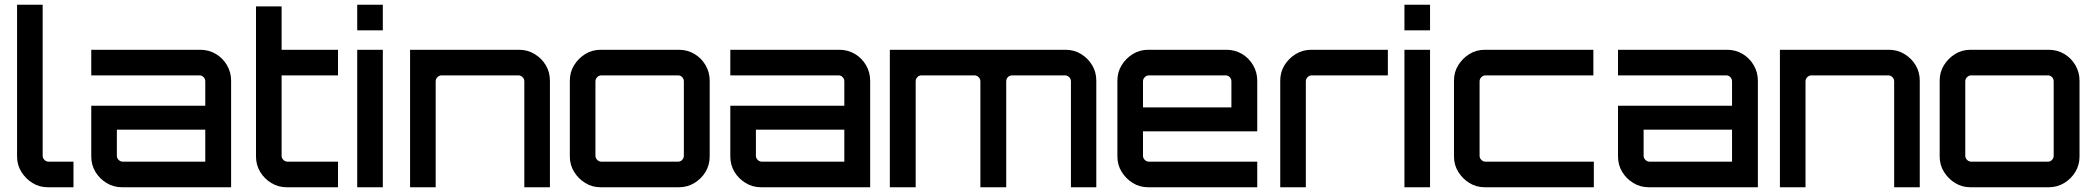

<svg xmlns="http://www.w3.org/2000/svg" viewBox="-20 -790 8844 810"><path d="M182 0Q146 0 117 -18Q88 -36 70 -65Q52 -94 52 -130V-770H160V-133Q160 -123 167.5 -115.5Q175 -108 185 -108H290V0H182Z M495 0Q459 0 429.5 -18Q400 -36 382.5 -65Q365 -94 365 -130V-344H846V-447Q846 -457 839 -464.5Q832 -472 822 -472H365V-580H825Q861 -580 890.5 -562.5Q920 -545 937.5 -515Q955 -485 955 -450V0ZM498 -108H846V-243H473V-133Q473 -123 480.5 -115.5Q488 -108 498 -108Z M1190 0Q1154 0 1124.5 -18Q1095 -36 1077.5 -65Q1060 -94 1060 -130V-763H1168V-580H1406V-472H1168V-133Q1168 -123 1175.5 -115.5Q1183 -108 1193 -108H1406V0H1190Z M1487 0V-580H1595V0ZM1487 -662V-770H1595V-662Z M1710 0V-580H2170Q2206 -580 2235.5 -562Q2265 -544 2282.5 -515Q2300 -486 2300 -450V0H2192V-447Q2192 -457 2184.5 -464.5Q2177 -472 2167 -472H1843Q1833 -472 1825.5 -464.5Q1818 -457 1818 -447V0Z M2514 0Q2478 0 2449 -18Q2420 -36 2402 -65Q2384 -94 2384 -130V-450Q2384 -486 2402 -515Q2420 -544 2449 -562Q2478 -580 2514 -580H2844Q2880 -580 2909.5 -562.5Q2939 -545 2956.5 -515Q2974 -485 2974 -450V-130Q2974 -94 2956.5 -65Q2939 -36 2909.5 -18Q2880 0 2844 0H2514ZM2517 -108H2841Q2851 -108 2858 -115.5Q2865 -123 2865 -133V-447Q2865 -457 2858 -464.5Q2851 -472 2841 -472H2517Q2507 -472 2499.5 -464.5Q2492 -457 2492 -447V-133Q2492 -123 2499.5 -115.5Q2507 -108 2517 -108Z M3191 0Q3155 0 3125.5 -18Q3096 -36 3078.5 -65Q3061 -94 3061 -130V-344H3542V-447Q3542 -457 3535 -464.5Q3528 -472 3518 -472H3061V-580H3521Q3557 -580 3586.5 -562.5Q3616 -545 3633.5 -515Q3651 -485 3651 -450V0ZM3194 -108H3542V-243H3169V-133Q3169 -123 3176.5 -115.5Q3184 -108 3194 -108Z M3734 0V-580H4475Q4512 -580 4541 -562Q4570 -544 4587.5 -515Q4605 -486 4605 -450V0H4498V-447Q4498 -457 4490.5 -464.5Q4483 -472 4473 -472H4250Q4239 -472 4232 -464.5Q4225 -457 4225 -447V0H4116V-447Q4116 -457 4108.5 -464.5Q4101 -472 4091 -472H3867Q3857 -472 3850 -464.5Q3843 -457 3843 -447V0Z M4824 0Q4788 0 4759 -18Q4730 -36 4712 -65Q4694 -94 4694 -130V-450Q4694 -486 4712 -515Q4730 -544 4759 -562Q4788 -580 4824 -580H5154Q5190 -580 5219.5 -562.5Q5249 -545 5266.5 -515Q5284 -485 5284 -450V-236H4802V-133Q4802 -123 4809.5 -115.5Q4817 -108 4827 -108H5284V0H4824ZM4802 -337H5175V-447Q5175 -457 5168 -464.5Q5161 -472 5151 -472H4827Q4817 -472 4809.5 -464.5Q4802 -457 4802 -447Z M5381 0V-450Q5381 -486 5399 -515Q5417 -544 5446.5 -562Q5476 -580 5511 -580H5835V-472H5514Q5504 -472 5496.5 -464.5Q5489 -457 5489 -447V0Z M5905 0V-580H6013V0ZM5905 -662V-770H6013V-662Z M6244 0Q6208 0 6179 -18Q6150 -36 6132 -65Q6114 -94 6114 -130V-450Q6114 -486 6132 -515Q6150 -544 6179 -562Q6208 -580 6244 -580H6702V-472H6247Q6237 -472 6229.5 -464.5Q6222 -457 6222 -447V-133Q6222 -123 6229.5 -115.5Q6237 -108 6247 -108H6704V0H6244Z M6936 0Q6900 0 6870.5 -18Q6841 -36 6823.5 -65Q6806 -94 6806 -130V-344H7287V-447Q7287 -457 7280 -464.5Q7273 -472 7263 -472H6806V-580H7266Q7302 -580 7331.5 -562.5Q7361 -545 7378.5 -515Q7396 -485 7396 -450V0ZM6939 -108H7287V-243H6914V-133Q6914 -123 6921.5 -115.5Q6929 -108 6939 -108Z M7489 0V-580H7949Q7985 -580 8014.5 -562Q8044 -544 8061.5 -515Q8079 -486 8079 -450V0H7971V-447Q7971 -457 7963.5 -464.5Q7956 -472 7946 -472H7622Q7612 -472 7604.5 -464.5Q7597 -457 7597 -447V0Z M8293 0Q8257 0 8228 -18Q8199 -36 8181 -65Q8163 -94 8163 -130V-450Q8163 -486 8181 -515Q8199 -544 8228 -562Q8257 -580 8293 -580H8623Q8659 -580 8688.5 -562.5Q8718 -545 8735.5 -515Q8753 -485 8753 -450V-130Q8753 -94 8735.5 -65Q8718 -36 8688.5 -18Q8659 0 8623 0H8293ZM8296 -108H8620Q8630 -108 8637 -115.5Q8644 -123 8644 -133V-447Q8644 -457 8637 -464.5Q8630 -472 8620 -472H8296Q8286 -472 8278.5 -464.5Q8271 -457 8271 -447V-133Q8271 -123 8278.5 -115.5Q8286 -108 8296 -108Z"/></svg>

Font: Orbitron Medium
Style: Regular
Weight: 500
Designer: Matt McInerney
Foundry: The League of Moveable Type
Version: Version 2.001